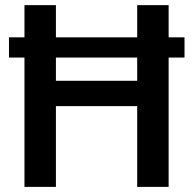

<svg xmlns="http://www.w3.org/2000/svg" viewBox="-20 -731 751 751"><path d="M639.6 -710.9H516.6V-585H198.7V-710.9H75.7V-585H15.1V-505.9H75.7V0H198.7V-315.9H516.6V0H639.6V-505.9H701.7V-585H639.6ZM198.7 -505.9H516.6V-415H198.7Z"/></svg>

Font: Roboto Medium
Style: Regular
Weight: 500
Designer: Google
Version: Version 2.137; 2017